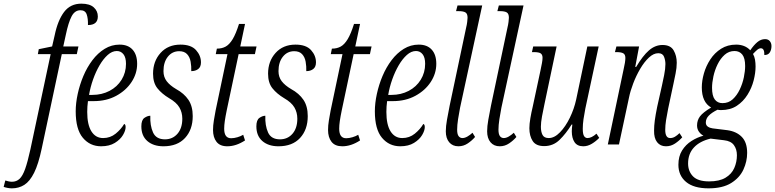

<svg xmlns="http://www.w3.org/2000/svg" viewBox="-143 -790 4239 1050"><path d="M-78 240Q-90 240 -102.5 237.5Q-115 235 -123 232L-114 197Q-108 199 -97.5 201.5Q-87 204 -78 204Q-53 204 -36 188Q-19 172 -5.5 134Q8 96 23 28L134 -494H64L69 -521L142 -536L156 -597Q173 -679 207.5 -724.5Q242 -770 302 -770Q347 -770 369.5 -750Q392 -730 392 -700Q392 -653 338 -653Q339 -689 331 -711.5Q323 -734 297 -734Q266 -734 248.5 -700.5Q231 -667 217 -600L203 -536H286L277 -494H195L85 23Q67 108 43.5 155Q20 202 -10 221Q-40 240 -78 240Z M410 10Q349 10 310 -36.5Q271 -83 271 -181Q271 -226 282 -276.5Q293 -327 313 -374.5Q333 -422 362.5 -461Q392 -500 429.5 -523Q467 -546 511 -546Q557 -546 582 -518.5Q607 -491 607 -441Q607 -388 576.5 -341.5Q546 -295 492.5 -266Q439 -237 370 -237H338Q336 -225 335 -207.5Q334 -190 334 -178Q334 -108 357 -71.5Q380 -35 421 -35Q460 -35 489.5 -59Q519 -83 536 -112Q544 -110 544 -95Q544 -76 529.5 -51.5Q515 -27 485 -8.5Q455 10 410 10ZM362 -271Q414 -271 456 -293Q498 -315 522 -354Q546 -393 546 -441Q546 -476 532 -493.5Q518 -511 496 -511Q470 -511 446 -489.5Q422 -468 401.5 -433Q381 -398 366 -355.5Q351 -313 344 -271Z M751 10Q696 10 663 -18.5Q630 -47 630 -99Q630 -134 647 -145.5Q664 -157 679 -157Q677 -103 694 -65.5Q711 -28 759 -28Q801 -28 827.5 -58.5Q854 -89 854 -141Q854 -175 838 -202.5Q822 -230 782 -253Q742 -277 718 -307Q694 -337 694 -387Q694 -455 735 -500.5Q776 -546 844 -546Q902 -546 929 -516Q956 -486 956 -449Q956 -424 941 -412.5Q926 -401 903 -401Q904 -427 899.5 -452.5Q895 -478 880 -494Q865 -510 837 -510Q799 -510 775 -480Q751 -450 751 -401Q751 -369 768.5 -346Q786 -323 820 -303Q864 -279 887.5 -244Q911 -209 911 -155Q911 -81 869 -35.5Q827 10 751 10Z M1100 10Q1060 10 1041 -14.5Q1022 -39 1022 -79Q1022 -104 1026.5 -131Q1031 -158 1036 -185L1101 -494H1037L1043 -524Q1071 -524 1091.5 -535.5Q1112 -547 1129.5 -576Q1147 -605 1164 -659H1197L1171 -536H1260L1251 -494H1162L1097 -187Q1090 -153 1086.5 -129Q1083 -105 1083 -86Q1083 -34 1121 -34Q1137 -34 1155.5 -39.5Q1174 -45 1187 -53L1197 -22Q1148 10 1100 10Z M1380 10Q1325 10 1292 -18.5Q1259 -47 1259 -99Q1259 -134 1276 -145.5Q1293 -157 1308 -157Q1306 -103 1323 -65.5Q1340 -28 1388 -28Q1430 -28 1456.5 -58.5Q1483 -89 1483 -141Q1483 -175 1467 -202.5Q1451 -230 1411 -253Q1371 -277 1347 -307Q1323 -337 1323 -387Q1323 -455 1364 -500.5Q1405 -546 1473 -546Q1531 -546 1558 -516Q1585 -486 1585 -449Q1585 -424 1570 -412.5Q1555 -401 1532 -401Q1533 -427 1528.5 -452.5Q1524 -478 1509 -494Q1494 -510 1466 -510Q1428 -510 1404 -480Q1380 -450 1380 -401Q1380 -369 1397.5 -346Q1415 -323 1449 -303Q1493 -279 1516.5 -244Q1540 -209 1540 -155Q1540 -81 1498 -35.5Q1456 10 1380 10Z M1729 10Q1689 10 1670 -14.5Q1651 -39 1651 -79Q1651 -104 1655.5 -131Q1660 -158 1665 -185L1730 -494H1666L1672 -524Q1700 -524 1720.5 -535.5Q1741 -547 1758.5 -576Q1776 -605 1793 -659H1826L1800 -536H1889L1880 -494H1791L1726 -187Q1719 -153 1715.5 -129Q1712 -105 1712 -86Q1712 -34 1750 -34Q1766 -34 1784.5 -39.5Q1803 -45 1816 -53L1826 -22Q1777 10 1729 10Z M2046 10Q1985 10 1946 -36.5Q1907 -83 1907 -181Q1907 -226 1918 -276.5Q1929 -327 1949 -374.5Q1969 -422 1998.5 -461Q2028 -500 2065.5 -523Q2103 -546 2147 -546Q2193 -546 2218 -518.5Q2243 -491 2243 -441Q2243 -388 2212.5 -341.5Q2182 -295 2128.5 -266Q2075 -237 2006 -237H1974Q1972 -225 1971 -207.5Q1970 -190 1970 -178Q1970 -108 1993 -71.5Q2016 -35 2057 -35Q2096 -35 2125.5 -59Q2155 -83 2172 -112Q2180 -110 2180 -95Q2180 -76 2165.5 -51.5Q2151 -27 2121 -8.5Q2091 10 2046 10ZM1998 -271Q2050 -271 2092 -293Q2134 -315 2158 -354Q2182 -393 2182 -441Q2182 -476 2168 -493.5Q2154 -511 2132 -511Q2106 -511 2082 -489.5Q2058 -468 2037.5 -433Q2017 -398 2002 -355.5Q1987 -313 1980 -271Z M2364 10Q2332 10 2313.5 -12Q2295 -34 2295 -72Q2295 -99 2301.5 -135.5Q2308 -172 2316 -212L2406 -638Q2410 -654 2412 -670Q2414 -686 2414 -693Q2414 -715 2402.5 -722Q2391 -729 2366 -729H2351L2359 -760H2494L2373 -201Q2367 -171 2362 -138Q2357 -105 2357 -81Q2357 -56 2365 -45.5Q2373 -35 2386 -35Q2399 -35 2413.5 -43.5Q2428 -52 2441 -64L2455 -41Q2439 -22 2415.5 -6Q2392 10 2364 10Z M2590 10Q2558 10 2539.5 -12Q2521 -34 2521 -72Q2521 -99 2527.5 -135.5Q2534 -172 2542 -212L2632 -638Q2636 -654 2638 -670Q2640 -686 2640 -693Q2640 -715 2628.5 -722Q2617 -729 2592 -729H2577L2585 -760H2720L2599 -201Q2593 -171 2588 -138Q2583 -105 2583 -81Q2583 -56 2591 -45.5Q2599 -35 2612 -35Q2625 -35 2639.5 -43.5Q2654 -52 2667 -64L2681 -41Q2665 -22 2641.5 -6Q2618 10 2590 10Z M3047 10Q3014 10 2999 -12.5Q2984 -35 2984 -72Q2984 -87 2987 -109H2983Q2952 -59 2917 -25Q2882 9 2833 9Q2788 9 2770 -19Q2752 -47 2752 -89Q2752 -112 2757.5 -144Q2763 -176 2770 -205L2813 -406Q2818 -429 2821 -446Q2824 -463 2824 -474Q2824 -491 2814 -498Q2804 -505 2776 -505H2766L2773 -536H2901L2834 -218Q2827 -186 2821 -153Q2815 -120 2815 -97Q2815 -69 2824 -52Q2833 -35 2858 -35Q2889 -35 2919.5 -66.5Q2950 -98 2973.5 -146.5Q2997 -195 3008 -246L3069 -536H3131L3058 -196Q3052 -166 3048 -138Q3044 -110 3044 -86Q3044 -57 3051 -46Q3058 -35 3070 -35Q3092 -35 3119 -59L3134 -36Q3117 -18 3094 -4Q3071 10 3047 10Z M3499 10Q3468 10 3450.5 -12.5Q3433 -35 3434 -76Q3434 -102 3438 -132Q3442 -162 3451 -206L3477 -322Q3482 -344 3489 -379Q3496 -414 3496 -440Q3496 -460 3488.5 -479.5Q3481 -499 3457 -499Q3431 -499 3405.5 -475Q3380 -451 3358 -413.5Q3336 -376 3320 -334Q3304 -292 3297 -257L3242 0H3181L3268 -414Q3272 -430 3274.5 -446.5Q3277 -463 3277 -473Q3277 -492 3265.5 -498.5Q3254 -505 3229 -505H3220L3228 -536H3352L3331 -424H3336Q3372 -485 3406 -514.5Q3440 -544 3480 -544Q3524 -544 3541 -514.5Q3558 -485 3558 -447Q3558 -419 3551.5 -387.5Q3545 -356 3540 -332L3511 -196Q3504 -162 3499.5 -133Q3495 -104 3495 -80Q3495 -35 3522 -35Q3536 -35 3548.5 -42.5Q3561 -50 3573 -62L3588 -39Q3571 -20 3548.5 -5Q3526 10 3499 10Z M3732 240Q3651 240 3609 205Q3567 170 3567 111Q3567 65 3587 33Q3607 1 3638.5 -19Q3670 -39 3704 -48Q3690 -55 3679.5 -69.5Q3669 -84 3669 -104Q3669 -132 3685 -153.5Q3701 -175 3746 -202Q3695 -231 3695 -312Q3695 -348 3706.5 -388.5Q3718 -429 3741.5 -465Q3765 -501 3800.5 -523.5Q3836 -546 3883 -546Q3906 -546 3925.5 -538.5Q3945 -531 3960 -515Q3979 -543 3998.5 -559.5Q4018 -576 4041 -576Q4058 -576 4067 -565Q4076 -554 4076 -538Q4076 -518 4067 -503.5Q4058 -489 4037 -489Q4038 -526 4018 -526Q4008 -526 3998 -517.5Q3988 -509 3975 -495Q3983 -481 3986 -463.5Q3989 -446 3989 -426Q3989 -391 3978.5 -350Q3968 -309 3945 -272Q3922 -235 3886.5 -211.5Q3851 -188 3800 -188Q3795 -188 3790 -188.5Q3785 -189 3781 -190Q3749 -174 3733 -157.5Q3717 -141 3717 -120Q3717 -105 3728 -97.5Q3739 -90 3754 -88L3835 -78Q3885 -71 3914 -41Q3943 -11 3943 46Q3943 93 3922.5 137.5Q3902 182 3855.5 211Q3809 240 3732 240ZM3808 -226Q3841 -226 3864 -247Q3887 -268 3902.5 -300.5Q3918 -333 3925 -367.5Q3932 -402 3932 -429Q3932 -472 3916.5 -491.5Q3901 -511 3874 -511Q3843 -511 3820 -490.5Q3797 -470 3781.5 -438.5Q3766 -407 3758.5 -372.5Q3751 -338 3751 -310Q3751 -266 3766 -246Q3781 -226 3808 -226ZM3735 202Q3791 202 3824.5 182Q3858 162 3872.5 129Q3887 96 3887 59Q3887 26 3870.5 3.5Q3854 -19 3817 -23L3743 -32Q3684 -18 3652 16.5Q3620 51 3620 104Q3620 147 3647 174.5Q3674 202 3735 202Z"/></svg>

Font: Noto Serif ExtraCondensed Light
Style: Italic
Weight: 300
Width: 2
Italic angle: -12°
Designer: Monotype Design Team
Foundry: Monotype Imaging Inc.
Version: Version 2.014; ttfautohint (v1.8.4.7-5d5b)